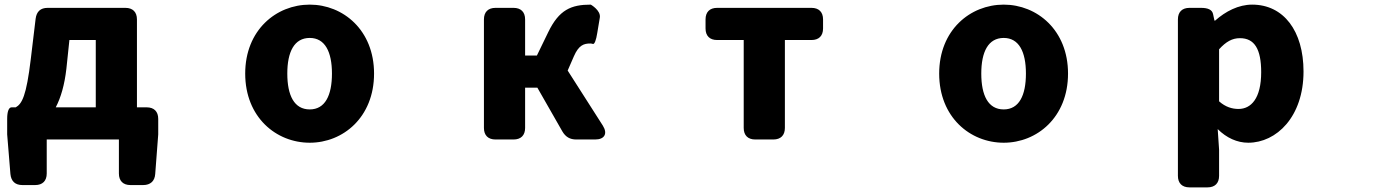

<svg xmlns="http://www.w3.org/2000/svg" viewBox="-20 -563 6040 830"><path d="M267 -266 280 -390H394V-99H221C243 -141 259 -196 267 -266ZM11 18 25 189C28 221 46 237 77 237H132C164 237 182 219 182 187V40H494V187C494 219 512 237 544 237H599C630 237 649 220 651 189L664 18V-49C664 -81 646 -99 614 -99H572V-479C572 -511 554 -529 522 -529H186C155 -529 138 -513 134 -482L113 -307C94 -148 75 -114 48 -99H30C18 -99 11 -81 11 -49Z M1319 54C1463 54 1597 -56 1597 -245C1597 -433 1463 -543 1319 -543C1174 -543 1040 -433 1040 -245C1040 -56 1174 54 1319 54ZM1222 -245C1222 -339 1252 -399 1319 -399C1385 -399 1415 -339 1415 -245C1415 -150 1385 -90 1319 -90C1252 -90 1222 -150 1222 -245Z M2072 -479V-10C2072 22 2090 40 2122 40H2200C2232 40 2250 22 2250 -10V-184H2303L2411 5C2425 29 2444 40 2471 40H2553C2593 40 2608 15 2586 -20L2434 -258L2461 -320C2482 -368 2504 -375 2532 -375C2536 -375 2540 -374 2543 -373C2550 -371 2557 -389 2562 -421L2573 -487C2578 -518 2534 -543 2534 -543C2449 -543 2397 -521 2350 -424L2301 -323H2250V-479C2250 -511 2232 -529 2200 -529H2122C2090 -529 2072 -511 2072 -479Z M3080 -390H3195V-10C3195 22 3213 40 3245 40H3323C3355 40 3373 22 3373 -10V-390H3488C3520 -390 3538 -408 3538 -440V-479C3538 -511 3520 -529 3488 -529H3080C3048 -529 3030 -511 3030 -479V-440C3030 -408 3048 -390 3080 -390Z M4319 54C4463 54 4597 -56 4597 -245C4597 -433 4463 -543 4319 -543C4174 -543 4040 -433 4040 -245C4040 -56 4174 54 4319 54ZM4222 -245C4222 -339 4252 -399 4319 -399C4385 -399 4415 -339 4415 -245C4415 -150 4385 -90 4319 -90C4252 -90 4222 -150 4222 -245Z M5072 -479V197C5072 229 5090 247 5122 247H5200C5232 247 5250 229 5250 197V84L5244 -5C5282 33 5328 54 5376 54C5498 54 5615 -58 5615 -254C5615 -429 5529 -543 5393 -543C5334 -543 5278 -514 5233 -474H5230L5224 -502C5220 -521 5202 -529 5172 -529H5122C5090 -529 5072 -511 5072 -479ZM5250 -125V-350C5280 -383 5307 -398 5340 -398C5403 -398 5432 -351 5432 -251C5432 -137 5388 -92 5334 -92C5307 -92 5278 -100 5250 -125Z"/></svg>

Font: コーポレート・ロゴ（ラウンド）ver3 Bold
Style: Regular
Weight: 700
Designer: [KANA_main] LOGOTYPE.JP [Source Han Sans] Ryoko NISHIZUKA 西塚涼子 (kana, bopomofo & ideographs); Paul D. Hunt (Latin, Greek
Version: Version 12.001;FEAKit 1.0